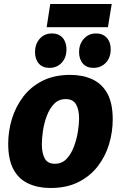

<svg xmlns="http://www.w3.org/2000/svg" viewBox="-20 -925 603 959"><path d="M331 -551Q393 -551 441 -529Q489 -507 516 -458.5Q543 -410 543 -329Q543 -265 524.5 -204Q506 -143 468 -94Q430 -45 371.5 -15.5Q313 14 232 14Q170 14 122 -8Q74 -30 47.5 -78.5Q21 -127 21 -207Q21 -270 39.5 -331Q58 -392 96 -442Q134 -492 192.5 -521.5Q251 -551 331 -551ZM308 -430Q273 -430 250 -406Q227 -382 213.5 -345.5Q200 -309 194.5 -271Q189 -233 189 -205Q189 -160 203.5 -133.5Q218 -107 254 -107Q289 -107 312 -131Q335 -155 349 -192Q363 -229 369 -267Q375 -305 375 -333Q375 -377 360 -403.5Q345 -430 308 -430ZM538 -905 519 -789H213L231 -905ZM227 -586Q193 -586 174 -607.5Q155 -629 155 -665Q155 -705 178.5 -731.5Q202 -758 240 -758Q273 -758 292.5 -736.5Q312 -715 312 -679Q312 -637 288 -611.5Q264 -586 227 -586ZM447 -586Q413 -586 394 -607.5Q375 -629 375 -665Q375 -705 399 -731.5Q423 -758 460 -758Q493 -758 513 -736.5Q533 -715 533 -679Q533 -637 508.5 -611.5Q484 -586 447 -586Z"/></svg>

Font: Bitter ExtraBold
Style: Italic
Weight: 800
Italic angle: -9°
Designer: Sol Matas, and Bitter project Authors
Foundry: Sol Matas
Version: Version 2.001